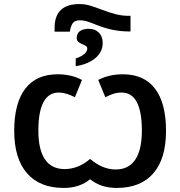

<svg xmlns="http://www.w3.org/2000/svg" viewBox="-20 -916 889 946"><path d="M485 -867Q446 -882 421.5 -889Q397 -896 372 -896Q249 -896 249 -779V-760H324Q329 -790 339.5 -803Q350 -816 374 -816Q393 -816 417 -808Q455 -793 467 -789Q541 -761 615 -761H623V-838H616Q582 -838 552.5 -845.5Q523 -853 485 -867ZM417 -774Q389 -774 373.5 -762.5Q358 -751 358 -729Q358 -717 365 -710.5Q372 -704 384 -699Q386 -698 394 -694.5Q402 -691 406 -687Q410 -683 410 -677Q410 -663 395.5 -650Q381 -637 353 -628V-590Q413 -599 449.5 -629.5Q486 -660 486 -704Q486 -736 467.5 -755Q449 -774 417 -774ZM424 -33Q476 10 555 10Q673 10 735.5 -62Q798 -134 798 -271Q798 -408 744 -479Q690 -550 585 -550Q517 -550 464 -522L499 -437Q521 -448 539 -454Q557 -460 579 -460Q679 -460 679 -272Q679 -178 646.5 -129.5Q614 -81 550 -81Q485 -81 424 -133Q366 -83 298 -83Q234 -83 201.5 -131Q169 -179 169 -272Q169 -460 270 -460Q305 -460 349 -437L384 -522Q332 -550 264 -550Q159 -550 104.5 -479Q50 -408 50 -271Q50 -135 113 -62.5Q176 10 294 10Q372 10 424 -33Z"/></svg>

Font: OpenSansMMV
Style: Semibold
Weight: 600
Designer: Steve Matteson
Foundry: Ascender Corporation
Version: Version 6.000